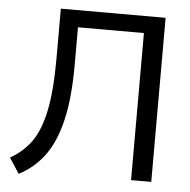

<svg xmlns="http://www.w3.org/2000/svg" viewBox="-52 -771 830 838"><g transform="rotate(5 362.5 -352.0)"><path d="M180.9 -501.6V-718.8H639.9V0H551.4V-644.3H262.5V-480.5Q262.5 -335.9 239.7 -238.8Q217 -141.6 173 -81Q129 -20.4 60.4 15.5L16.5 -52Q73.4 -84.4 108.8 -134.1Q144.3 -183.8 162.6 -271.7Q180.9 -359.6 180.9 -501.6Z"/></g></svg>

Font: Min Sans VF VF
Style: Regular
Weight: 400
Designer: Jinseong-Kim, NotoSansCJK, Nunito
Foundry: Jinseong-Kim
Version: Version 1.420;Glyphs 3.1.2 (3151)